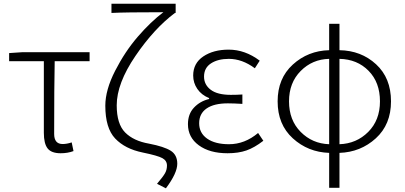

<svg xmlns="http://www.w3.org/2000/svg" viewBox="-20 -815 2187 1037"><path d="M307.6 12.7Q257.8 12.7 237.3 -13.2Q216.8 -39.1 216.8 -97.7V-484.4H29.3V-528.3L102.5 -533.2H463.9V-484.4H275.4Q272.5 -350.6 272.5 -91.8Q272.5 -37.1 318.4 -37.1Q340.8 -37.1 367.2 -45.9L377 1Q345.7 12.7 307.6 12.7Z M876 202.1 828.1 177.7Q861.3 138.7 871.6 120.1Q881.8 101.6 881.8 79.1Q881.8 52.7 856.9 39.1Q832 25.4 751 8.8Q655.3 -10.7 602.1 -66.9Q548.8 -123 548.8 -244.1Q548.8 -329.1 602.1 -433.1Q655.3 -537.1 724.6 -617.2Q793.9 -697.3 862.3 -749Q655.3 -749 582 -745.1V-794.9H928.7V-745.1H924.8Q812.5 -661.1 711.4 -512.7Q610.4 -364.3 610.4 -246.1Q610.4 -145.5 655.8 -99.6Q701.2 -53.7 785.2 -39.1Q866.2 -23.4 901.9 -1Q937.5 21.5 937.5 69.3Q937.5 120.1 876 202.1Z M1209 12.7Q1112.3 12.7 1053.7 -30.3Q995.1 -73.2 995.1 -144.5Q995.1 -199.2 1027.8 -233.9Q1060.5 -268.6 1109.4 -280.3V-285.2Q1068.4 -301.8 1045.9 -334.5Q1023.4 -367.2 1023.4 -407.2Q1023.4 -473.6 1078.1 -510.3Q1132.8 -546.9 1214.8 -546.9Q1303.7 -546.9 1382.8 -487.3L1356.4 -446.3Q1288.1 -497.1 1215.8 -497.1Q1157.2 -497.1 1119.6 -472.7Q1082 -448.2 1082 -401.4Q1082 -357.4 1118.2 -330.1Q1154.3 -302.7 1226.6 -302.7Q1261.7 -302.7 1289.1 -304.7V-253.9Q1242.2 -256.8 1210.9 -256.8Q1135.7 -256.8 1095.7 -229Q1055.7 -201.2 1055.7 -149.4Q1055.7 -96.7 1098.6 -66.4Q1141.6 -36.1 1216.8 -36.1Q1301.8 -36.1 1374 -96.7L1402.3 -54.7Q1354.5 -17.6 1311 -2.4Q1267.6 12.7 1209 12.7Z M1813.5 -497.1V-36.1Q1905.3 -39.1 1968.8 -102.5Q2032.2 -166 2032.2 -267.6Q2032.2 -370.1 1970.7 -432.6Q1909.2 -495.1 1813.5 -497.1ZM1757.8 -36.1V-497.1Q1667 -495.1 1604 -431.6Q1541 -368.2 1541 -267.6Q1541 -166 1604 -102.5Q1667 -39.1 1757.8 -36.1ZM1813.5 -686.5V-543.9Q1930.7 -542 2011.2 -467.8Q2091.8 -393.6 2091.8 -267.6Q2091.8 -142.6 2009.8 -67.9Q1927.7 6.8 1813.5 10.7V199.2H1757.8V10.7Q1643.6 6.8 1561.5 -67.9Q1479.5 -142.6 1479.5 -267.6Q1479.5 -391.6 1561.5 -466.3Q1643.6 -541 1757.8 -543.9V-686.5Z"/></svg>

Font: Bpmf Zihi Sans Light
Style: Light
Weight: 300
Foundry: But Ko
Version: Version 1.320